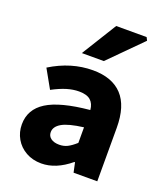

<svg xmlns="http://www.w3.org/2000/svg" viewBox="-152 -929 892 1043"><g transform="rotate(20 294.5 -407.5)"><path d="M39 -151Q39 -238 116 -286.5Q193 -335 362 -351Q359 -387 337.5 -406Q316 -425 271 -425Q237 -425 200.5 -414Q164 -403 119 -379L59 -486Q177 -559 303 -559Q414 -559 472 -497Q530 -435 530 -309V0H393L381 -56H377Q294 13 210 13Q160 13 121 -9Q82 -31 60.5 -68.5Q39 -106 39 -151ZM362 -161V-251Q275 -240 238 -218.5Q201 -197 201 -165Q201 -142 219 -129Q237 -116 267 -116Q293 -116 314 -126.5Q335 -137 362 -161ZM338 -828H514L523 -810L340 -626H213Z"/></g></svg>

Font: Nebula Sans Bold
Style: Regular
Weight: 700
Designer: Paul D. Hunt for Adobe (as Source Sans)
Foundry: Nebula Entertainment & Broadcasting LLC
Version: Version 1.010